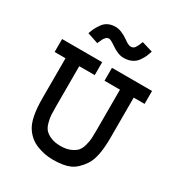

<svg xmlns="http://www.w3.org/2000/svg" viewBox="-185 -892 956 1029"><g transform="rotate(30 293.0 -377.5)"><path d="M14.6 -569.3H262.7V-489.3H167V-240.2Q167 -208 168 -189.5Q168.9 -170.9 175.8 -144.5Q182.6 -118.2 195.3 -104Q208 -89.8 232.9 -79.1Q257.8 -68.4 293 -68.4Q328.1 -68.4 353 -79.1Q377.9 -89.8 390.6 -104Q403.3 -118.2 410.2 -144.5Q417 -170.9 418 -189.5Q418.9 -208 418.9 -240.2V-489.3H323.2V-569.3H571.3V-489.3H503.9V-240.2Q503.9 -117.2 468.8 -66.4Q436.5 -18.6 398.4 -1.5Q360.4 15.6 293 15.6Q243.2 15.6 194.8 -3.4Q146.5 -22.5 117.2 -66.4Q82 -118.2 82 -240.2V-489.3H14.6ZM397.5 -771.5 464.8 -751Q458 -730.5 452.6 -718.3Q447.3 -706.1 434.1 -686.5Q420.9 -667 399.4 -656.7Q377.9 -646.5 349.6 -646.5Q315.4 -646.5 273.4 -675.8Q243.2 -697.3 231.4 -697.3Q209 -697.3 192.4 -652.3Q191.4 -652.3 190.4 -648.4Q189.5 -644.5 188.5 -644.5L121.1 -667Q128.9 -688.5 134.8 -700.7Q140.6 -712.9 153.8 -731.9Q167 -751 186.5 -760.3Q206.1 -769.5 231.4 -769.5Q265.6 -769.5 310.5 -738.3Q336.9 -717.8 353.5 -717.8Q369.1 -717.8 377.9 -730.5Q386.7 -743.2 397.5 -771.5Z"/></g></svg>

Font: Thabit-Bold
Style: Bold
Weight: 700
Designer: Regenerated by Nadim Shaikli
Foundry: MAK Alagha
Version: 0.01